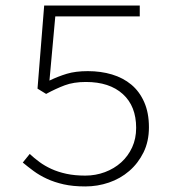

<svg xmlns="http://www.w3.org/2000/svg" viewBox="-20 -659 640 691"><path d="M287 12Q243 12 209.5 4.5Q176 -3 149 -15.5Q122 -28 101 -43.5Q80 -59 62 -74L87 -105Q103 -90 122 -76Q141 -62 165 -51Q189 -40 219 -33.5Q249 -27 287 -27Q324 -27 357.5 -39.5Q391 -52 416 -74.5Q441 -97 455.5 -128.5Q470 -160 470 -199Q470 -277 422 -320.5Q374 -364 289 -364Q245 -364 213 -352Q181 -340 146 -321L115 -340L139 -639H483V-600H179L158 -369Q189 -384 220.5 -393.5Q252 -403 296 -403Q343 -403 383 -391Q423 -379 452.5 -354.5Q482 -330 499 -291.5Q516 -253 516 -201Q516 -150 496.5 -110.5Q477 -71 445 -43.5Q413 -16 372 -2Q331 12 287 12Z"/></svg>

Font: Source Code Pro Light
Style: Regular
Weight: 300
Monospace: yes
Designer: Paul D. Hunt, Teo Tuominen
Foundry: Adobe Systems Incorporated
Version: Version 2.030;PS 1.000;hotconv 16.6.51;makeotf.lib2.5.65220